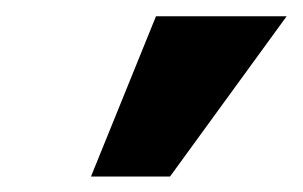

<svg xmlns="http://www.w3.org/2000/svg" viewBox="-20 -830 380 241"><path d="M94.2 -608.4 175.8 -809.6H339.8L193.4 -608.4Z"/></svg>

Font: Oswald
Style: Bold
Weight: 700
Designer: Vernon Adams
Foundry: Vernon Adams
Version: 3.0; ttfautohint (v0.94.23-7a4d-dirty) -l 8 -r 50 -G 200 -x 